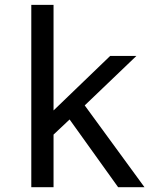

<svg xmlns="http://www.w3.org/2000/svg" viewBox="-20 -780 642 800"><path d="M110.4 -759.8H203.1V-319.8L439 -546.9H548.3L333 -340.8L582 0H472.2L270 -282.2L203.1 -219.2V0H110.4Z"/></svg>

Font: Hack
Style: Regular
Weight: 400
Monospace: yes
Designer: Christopher Simpkins
Foundry: Christopher Simpkins
Version: Version 2.019; ttfautohint (v1.4.1) -l 4 -r 80 -G 350 -x 0 -